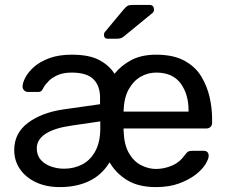

<svg xmlns="http://www.w3.org/2000/svg" viewBox="-20 -753 931 783"><path d="M224 10Q168 10 126 -10Q84 -30 61 -64Q38 -98 38 -141Q38 -210 94 -252Q150 -294 240 -307L388 -328V-355Q388 -403 361 -430Q334 -457 272 -457Q239 -457 216 -447Q193 -437 179 -423Q165 -409 157 -395Q153 -386 148.5 -382Q144 -378 137 -378H94Q85 -378 78.5 -384.5Q72 -391 72 -400Q72 -415 83.5 -437Q95 -459 118.5 -480Q142 -501 180.5 -515.5Q219 -530 273 -530Q345 -530 386 -507.5Q427 -485 447 -452Q474 -486 515.5 -508Q557 -530 617 -530Q687 -530 732 -505.5Q777 -481 801 -441Q825 -401 835 -356Q845 -311 845 -269V-252Q845 -241 838 -235Q831 -229 821 -229H484V-220Q486 -163 505.5 -129Q525 -95 555 -79.5Q585 -64 616 -64Q649 -64 681 -77.5Q713 -91 734 -121Q742 -132 747.5 -135Q753 -138 765 -138H810Q831 -138 831 -117Q831 -105 818 -83.5Q805 -62 778 -41Q751 -20 710.5 -5Q670 10 616 10Q545 10 499 -18Q453 -46 427 -91Q395 -39 343.5 -14.5Q292 10 224 10ZM241 -65Q282 -65 315.5 -82.5Q349 -100 369 -137Q389 -174 389 -230V-258L273 -241Q202 -231 166 -207.5Q130 -184 130 -148Q130 -120 146 -101.5Q162 -83 188 -74Q214 -65 241 -65ZM484 -298H749V-302Q749 -369 716.5 -413Q684 -457 617 -457Q583 -457 553.5 -440Q524 -423 505 -389Q486 -355 484 -302ZM420 -595Q404 -595 404 -611Q404 -619 409 -624L484 -714Q493 -725 500 -729Q507 -733 521 -733H589Q608 -733 608 -713Q608 -706 603 -701L487 -606Q479 -599 472 -597Q465 -595 454 -595Z"/></svg>

Font: RubikRegular
Style: Regular
Weight: 400
Designer: Hubert and Fischer
Foundry: Hubert and Fischer
Version: Version 2.300;gftools[0.9.30]